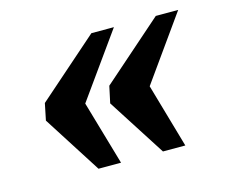

<svg xmlns="http://www.w3.org/2000/svg" viewBox="-67 -559 688 579"><g transform="rotate(-15 277.0 -270.0)"><path d="M69.8 -303.2 259.8 -470.2H330.1L187 -270L245.1 -69.8H174.8L59.1 -251ZM271 -303.2 460.9 -470.2H530.8L388.2 -270L445.8 -69.8H376L259.8 -251Z"/></g></svg>

Font: Droid Serif
Style: Bold Italic
Weight: 700
Italic angle: -12°
Designer: Monotype Design team
Foundry: Monotype Imaging Inc.
Version: Version 1.03